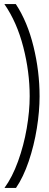

<svg xmlns="http://www.w3.org/2000/svg" viewBox="-20 -717 239 941"><path d="M125.5 -245.5Q125.5 -364.5 94.2 -486.2Q63 -608 1.5 -697H57.5Q114.5 -610.5 144.2 -489Q174 -367.5 174 -245Q174 -171.5 160.5 -87.8Q147 -4 120.8 73.5Q94.5 151 58.5 204H2Q40.5 151 68.5 73.5Q96.5 -4 111 -88Q125.5 -172 125.5 -245.5Z"/></svg>

Font: HK Grotesk Light
Style: Regular
Weight: 300
Designer: Alfredo Marco Pradil
Foundry: Hanken Design Co.
Version: Version 3.001